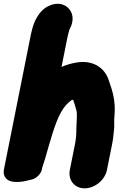

<svg xmlns="http://www.w3.org/2000/svg" viewBox="-29 -801 633 1024"><path d="M422.4 203.5C475.8 203.5 530.6 159.9 541.5 105L569.5 -35C576 -67.4 576.7 -92.4 579.9 -117.7C580 -118.5 580.1 -120.1 580.2 -121.2C581.2 -151.9 578.4 -153.2 581.4 -180.4C583.6 -200.8 583.1 -218.5 582.7 -236.5C580.5 -281.8 570.1 -316.6 558.8 -349.8L550 -375.8C531.7 -429.8 480.3 -479 389.9 -469.2C357.3 -464.7 328.8 -457.1 299.1 -443.9L328.9 -593C332.5 -611.3 337.9 -632.6 341.7 -644C353.2 -664.4 362.8 -693.5 355.8 -721.8C346.1 -761.2 301.4 -798.5 236.3 -771.7C203.8 -758.4 183 -734.1 168.9 -709.9C146.4 -673.5 138.5 -631.1 130.5 -591L-8.3 104C-11.6 120.5 -8 137.2 1.3 148.4C18.1 168.3 43.1 169.6 61.8 169.5C83.2 169.5 104.1 165.7 121 161C137.1 156.5 154.4 157.2 175.4 135.6C195.8 114.6 193.8 100.5 197.3 89.6C209.7 51.3 213.7 41 230.8 -22C259.3 -119.7 282.9 -195.9 324.9 -243C330.4 -248.7 338.9 -255.8 350.4 -265.9C353.3 -267 357.1 -268.3 361.1 -269.4C364.9 -257.8 368.7 -245.8 372.7 -232.8C374.6 -225.4 376.9 -217 379.4 -208.8C381.5 -196.6 381.4 -178.3 380 -156C376.7 -106.7 380.4 -79.8 372.1 -38L343.5 105C332.8 159 368.3 203.5 422.4 203.5Z"/></svg>

Font: Smoothie
Style: ExBdIt
Weight: 800
Foundry: Cannot Into Space Fonts
Version: Version 0.8